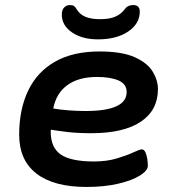

<svg xmlns="http://www.w3.org/2000/svg" viewBox="-20 -734 700 761"><path d="M323 7Q193 7 124.5 -46Q56 -99 56 -200Q56 -300 91.5 -374.5Q127 -449 198 -489.5Q269 -530 374 -530Q463 -530 513.5 -507.5Q564 -485 585 -450.5Q606 -416 606 -381Q606 -297 538 -251.5Q470 -206 341 -206Q289 -206 250 -210.5Q211 -215 182 -220Q181 -217 181 -212Q181 -149 221 -121.5Q261 -94 353 -94Q403 -94 443 -106Q483 -118 508.5 -130Q534 -142 542 -142Q551 -142 556.5 -130Q562 -118 564 -102.5Q566 -87 566 -77Q566 -58 535 -38.5Q504 -19 449 -6Q394 7 323 7ZM319 -294Q482 -294 482 -369Q482 -401 450 -415Q418 -429 364 -429Q292 -429 247.5 -397Q203 -365 191 -304Q219 -299 253.5 -296.5Q288 -294 319 -294ZM368 -578Q306 -578 265.5 -605.5Q225 -633 225 -676Q225 -695 234.5 -704.5Q244 -714 257 -714Q268 -714 273.5 -710Q279 -706 284 -697Q297 -676 319.5 -667Q342 -658 377 -658Q414 -658 437 -668Q460 -678 475 -698Q486 -714 508 -714Q534 -714 534 -688Q534 -640 488 -609Q442 -578 368 -578Z"/></svg>

Font: Asap Expanded Expanded SemiBold
Style: Italic
Weight: 600
Width: 7
Italic angle: -6°
Designer: Pablo Cosgaya
Foundry: Omnibus-Type
Version: Version 3.001; ttfautohint (v1.8.4.7-5d5b)